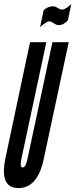

<svg xmlns="http://www.w3.org/2000/svg" viewBox="-38 -950 383 978"><path d="M166 -811C172 -818 200 -841 212 -841C232 -841 239 -822 262 -822C280 -822 297 -834 308 -847L325 -930C317 -920 292 -901 279 -901C260 -901 253 -918 230 -918C215 -918 196 -910 184 -897ZM229 -735 102 -141C97 -117 90 -97 78 -97C65 -97 66 -113 71 -141L198 -735H115L-11 -141C-26 -66 -23 8 56 8C131 8 168 -58 185 -141L312 -735Z"/></svg>

Font: League Gothic Condensed Italic
Style: Regular
Weight: 400
Width: 3
Designer: Tyler Finck
Foundry: The League of Moveable Type
Version: Version 1.001;PS 001.001;hotconv 1.0.56;makeotf.lib2.0.21325